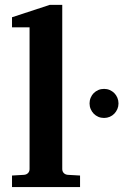

<svg xmlns="http://www.w3.org/2000/svg" viewBox="-20 -760 511 780"><path d="M28.8 0V-46.9L78.1 -49.8Q87.9 -50.8 94 -57.1Q100.1 -63.5 100.1 -73.2V-648.9H28.8V-689.9L182.1 -740.2H232.9V-73.2Q232.9 -63.5 239 -57.1Q245.1 -50.8 254.9 -49.8L305.2 -46.9V0ZM461.4 -339.8Q461.4 -327.6 456.8 -316.9Q452.1 -306.2 444.3 -298.1Q436.5 -290 425.8 -285.4Q415 -280.8 402.8 -280.8Q390.1 -280.8 379.4 -285.4Q368.7 -290 360.8 -298.1Q353 -306.2 348.4 -316.9Q343.8 -327.6 343.8 -339.8Q343.8 -352.1 348.4 -363Q353 -374 360.8 -381.8Q368.7 -389.6 379.4 -394.3Q390.1 -398.9 402.8 -398.9Q415 -398.9 425.8 -394.3Q436.5 -389.6 444.3 -381.8Q452.1 -374 456.8 -363Q461.4 -352.1 461.4 -339.8Z"/></svg>

Font: Charis SIL
Style: Bold
Weight: 700
Foundry: SIL International
Version: Version 4.112